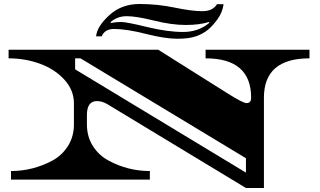

<svg xmlns="http://www.w3.org/2000/svg" viewBox="-20 -899 1601 961"><path d="M1009 -650H1529V-607Q1301 -607 1301 -410V42H1211L515 -379Q490 -393 465 -393Q415 -393 415 -323V-277Q415 -215 445 -168Q475 -121 524 -95Q620 -43 730 -43V0H35V-43Q144 -43 242 -95Q290 -121 320 -168Q350 -215 350 -277V-382Q350 -448 302 -500.5Q254 -553 180 -580Q106 -607 23 -607V-650H772L1120 -431Q1196 -383 1214 -383Q1237 -383 1237 -410Q1237 -607 1009 -607ZM356 -607V-552L1211 -35V-107L383 -607ZM1026 -789Q979 -774 909 -774Q839 -774 750.5 -796Q662 -818 614.5 -818Q567 -818 533 -788L536 -784Q559 -789 586 -789Q613 -789 715.5 -764Q818 -739 896 -739Q974 -739 1028 -785ZM551 -754Q504 -754 489 -717H461Q465 -766 526.5 -822.5Q588 -879 678 -879Q768 -879 854 -861Q940 -843 992.5 -843Q1045 -843 1066 -878H1099Q1094 -838 1069.5 -804Q1045 -770 1021.5 -750.5Q998 -731 963 -718Q928 -705 867 -705Q806 -705 709.5 -729.5Q613 -754 551 -754Z"/></svg>

Font: Diplomata
Style: Regular
Weight: 400
Width: 7
Designer: Eduardo Rodriguez Tunni
Foundry: Eduardo Rodriguez Tunni
Version: Version 1.001